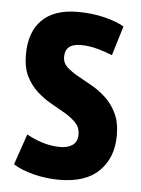

<svg xmlns="http://www.w3.org/2000/svg" viewBox="-44 -549 438 598"><g transform="rotate(5 175.0 -250.0)"><path d="M211 -133Q211 -154 197.5 -168.5Q184 -183 163 -195.5Q142 -208 118.5 -221Q95 -234 74 -253Q53 -272 39.5 -299Q26 -326 26 -367Q26 -437 64 -475Q102 -513 176 -513Q220 -513 259 -503.5Q298 -494 321 -480L293 -388Q274 -396 247 -403.5Q220 -411 194 -411Q145 -411 145 -370Q145 -351 158.5 -338.5Q172 -326 193 -314Q214 -302 237.5 -289Q261 -276 282 -256.5Q303 -237 316.5 -209Q330 -181 330 -140Q330 -71 288 -29Q246 13 163 13Q122 13 82.5 3Q43 -7 19 -23L52 -119Q73 -107 100.5 -98Q128 -89 158 -89Q181 -89 196 -99.5Q211 -110 211 -133Z"/></g></svg>

Font: PT Sans Narrow
Style: Bold
Weight: 700
Width: 3
Designer: A.Korolkova, O.Umpeleva, V.Yefimov
Foundry: ParaType Ltd
Version: Version 2.003W OFL